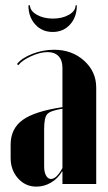

<svg xmlns="http://www.w3.org/2000/svg" viewBox="-20 -692 407 722"><path d="M264.2 -671.9H269Q269 -628.4 243.7 -600.1Q218.3 -571.8 178.2 -571.8Q138.2 -571.8 112.5 -600.1Q86.9 -628.4 86.9 -671.9H92.8Q92.8 -651.4 118.2 -636.7Q143.6 -622.1 179.2 -622.1Q214.4 -622.1 239.3 -636.5Q264.2 -650.9 264.2 -671.9ZM20 -98.1V-147.9Q20 -208 64.9 -240.7Q109.9 -273.4 214.8 -289.1V-437Q214.8 -465.3 200.2 -480.7Q185.5 -496.1 159.2 -496.1Q130.9 -496.1 96.7 -480.5Q62.5 -464.8 48.8 -446.8L43.9 -451.2Q62 -474.1 101.8 -489.5Q141.6 -504.9 183.1 -504.9Q250.5 -504.9 296.1 -463.9Q341.8 -422.9 341.8 -362.8V0H214.8V-46.9H212.9Q197.8 -20.5 171.9 -5.4Q146 9.8 117.2 9.8Q75.7 9.8 47.9 -21.2Q20 -52.2 20 -98.1ZM171.9 -19Q192.4 -19 214.8 -60.1V-283.2Q169.4 -275.9 157.7 -262.9Q146 -250 146 -207V-65.9Q146 -44.9 153.1 -32Q160.2 -19 171.9 -19Z"/></svg>

Font: Moniqa Black Display
Style: Regular
Weight: 900
Designer: Rajesh Rajput
Foundry: Rajesh Rajput
Version: Version 1.000